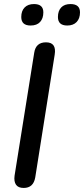

<svg xmlns="http://www.w3.org/2000/svg" viewBox="-20 -921 415 948"><path d="M97 7Q70 7 59 -9Q48 -25 52 -54L149 -661Q157 -712 207 -712Q260 -712 250 -651L154 -45Q145 7 97 7ZM312 -795Q266 -795 266 -837Q266 -867 282 -884Q298 -901 328 -901Q375 -901 375 -860Q375 -830 358.5 -812.5Q342 -795 312 -795ZM131 -795Q85 -795 85 -837Q85 -867 101.5 -884Q118 -901 148 -901Q194 -901 194 -860Q194 -830 178 -812.5Q162 -795 131 -795Z"/></svg>

Font: Nunito SemiBold
Style: Italic
Weight: 600
Italic angle: -9°
Designer: Vernon Adams
Foundry: Vernon Adams
Version: Version 3.601; ttfautohint (v1.8.2.53-6de2)